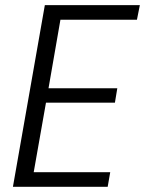

<svg xmlns="http://www.w3.org/2000/svg" viewBox="-20 -720 559 740"><path d="M519 -700.2 507.8 -644H212.9L167 -379.9H432.1L422.9 -324.2H157.2L109.9 -56.2H404.8L395 0H29.8L152.8 -700.2Z"/></svg>

Font: SVN-Poppins Light
Style: Italic
Weight: 300
Italic angle: -10°
Designer: Ninad Kale (Devanagari), Jonny Pinhorn (Latin)
Foundry: Indian Type Foundry
Version: Version 3.002 2017